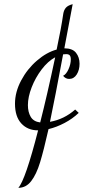

<svg xmlns="http://www.w3.org/2000/svg" viewBox="-20 -740 443 922"><path d="M163 -114Q113 -114 82.5 -147Q52 -180 52 -242Q52 -298 81.5 -353.5Q111 -409 157.5 -449Q204 -489 252 -502Q274 -605 284 -675Q287 -692 296.5 -703Q306 -714 329 -720L289 -508Q328 -508 345 -486.5Q362 -465 362 -434Q362 -404 348.5 -382.5Q335 -361 312 -361Q295 -361 283 -376Q298 -383 309 -407.5Q320 -432 320 -455Q320 -468 315 -474Q310 -480 298 -480Q288 -480 283 -479Q244 -269 220 -155Q288 -167 341 -214L358 -198Q329 -170 290 -149.5Q251 -129 213 -120Q190 -18 172.5 39.5Q155 97 130 129.5Q105 162 68 162Q102 124 163 -114ZM245 -465Q210 -446 180 -406.5Q150 -367 132 -320.5Q114 -274 114 -235Q114 -202 127.5 -179Q141 -156 173 -152Q206 -281 245 -465Z"/></svg>

Font: Dancing Script
Style: Regular
Weight: 400
Designer: Pablo Impallari
Foundry: Pablo Impallari
Version: Version 2.000